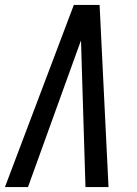

<svg xmlns="http://www.w3.org/2000/svg" viewBox="-35 -755 555 775"><path d="M-15 0 263 -735H367L403 0H310L295 -490Q294 -516 293.5 -541.5Q293 -567 292 -592Q283 -567 273.5 -541.5Q264 -516 255 -490L78 0Z"/></svg>

Font: Iosevka Medium
Style: Italic
Weight: 500
Italic angle: -9°
Monospace: yes
Designer: Belleve Invis
Foundry: Belleve Invis
Version: Version 32.5.0; ttfautohint (v1.8.4)